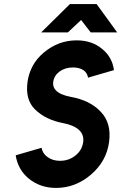

<svg xmlns="http://www.w3.org/2000/svg" viewBox="-20 -910 595 942"><path d="M182 -751H313L378 -812L425 -751H555L454 -890H323ZM356 -712Q267 -712 196 -653Q161 -624 141 -587.5Q121 -551 115 -508Q103 -421 152 -373Q204 -322 290 -306Q343 -296 369 -271Q393 -248 388 -212Q382 -172 350 -147Q318 -121 274 -121Q239 -121 214 -139Q189 -156 184 -185L57 -148Q68 -77 122 -33Q178 12 255 12Q350 12 426 -53Q502 -118 515 -212Q528 -305 475 -361Q422 -418 326 -435Q274 -445 254 -467Q238 -483 241 -508Q246 -540 272 -559Q299 -579 338 -579Q369 -579 389 -566Q408 -553 412 -529L539 -566Q531 -630 480 -671Q430 -712 356 -712Z"/></svg>

Font: Unageo
Style: Bold-Italic
Weight: 700
Designer: Richard Sepsi
Foundry: Richard Sepsi
Version: Version 2.000